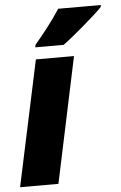

<svg xmlns="http://www.w3.org/2000/svg" viewBox="-59 -805 531 843"><g transform="rotate(-5 206.5 -383.0)"><path d="M117 -617 115 -606H240C278 -633 388 -726 417 -758L418 -766H230C197 -715 156 -663 117 -617ZM-5 0H164L281 -553H113Z"/></g></svg>

Font: Noto Sans Condensed Black
Style: Italic
Weight: 900
Width: 3
Italic angle: -12°
Designer: Monotype Design Team
Foundry: Monotype Imaging Inc.
Version: Version 2.013